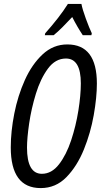

<svg xmlns="http://www.w3.org/2000/svg" viewBox="-20 -951 527 981"><path d="M254 -771Q275 -788 299 -812Q323 -836 349 -864Q375 -813 403 -771H447L449 -781Q436 -808 418.5 -856Q401 -904 396 -931H327Q305 -896 275 -857.5Q245 -819 211 -781L209 -771ZM475 -524Q475 -724 324 -724Q252 -724 197.5 -673Q143 -622 107 -542Q71 -462 53 -370.5Q35 -279 35 -198Q35 10 188 10Q265 10 319.5 -46Q374 -102 408.5 -187Q443 -272 459 -363Q475 -454 475 -524ZM118 -197Q118 -245 129 -320.5Q140 -396 163.5 -472.5Q187 -549 225 -600.5Q263 -652 317 -652Q393 -652 393 -525Q393 -465 380.5 -386.5Q368 -308 343.5 -234Q319 -160 281.5 -111.5Q244 -63 194 -63Q118 -63 118 -197Z"/></svg>

Font: Noto Sans Display Condensed
Style: Italic
Weight: 400
Width: 3
Designer: Monotype Design team
Foundry: Monotype Imaging Inc.
Version: 1.000